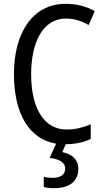

<svg xmlns="http://www.w3.org/2000/svg" viewBox="-20 -745 542 1005"><path d="M390 138C390 91 358 62 306 51L324 10C377 9 418 0 455 -18V-94C416 -78 375 -67 329 -67C211 -67 143 -177 143 -357C143 -519 202 -648 325 -648C370 -648 410 -634 444 -614L476 -687C431 -712 379 -725 324 -725C145 -725 53 -565 53 -358C53 -149 133 -16 274 7L240 81C289 88 321 103 321 138C321 168 299 186 255 186C238 186 221 184 209 180V234C221 238 240 240 263 240C344 240 390 204 390 138Z"/></svg>

Font: Noto Sans Gujarati Condensed
Style: Regular
Weight: 400
Width: 3
Designer: Jelle Bosma - Monotype Design Team, Universal Thirst
Foundry: Monotype Imaging Inc.
Version: Version 2.106